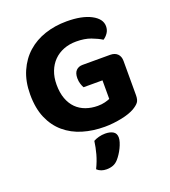

<svg xmlns="http://www.w3.org/2000/svg" viewBox="-155 -736 969 1097"><g transform="rotate(-20 329.5 -187.5)"><path d="M606 -92Q606 -63 595 -49Q584 -35 560 -21Q546 -13 526 -6Q506 1 481.5 6Q457 11 430.5 14Q404 17 378 17Q306 17 244.5 -1.5Q183 -20 137 -59Q91 -98 65 -158Q39 -218 39 -302Q39 -381 65.5 -441.5Q92 -502 137.5 -542.5Q183 -583 244.5 -603.5Q306 -624 377 -624Q470 -624 525 -595Q580 -566 580 -521Q580 -498 568 -480.5Q556 -463 540 -453Q515 -469 477.5 -483Q440 -497 389 -497Q347 -497 312.5 -483.5Q278 -470 253 -445Q228 -420 214 -384Q200 -348 200 -303Q200 -254 213.5 -217.5Q227 -181 251 -157Q275 -133 308.5 -121Q342 -109 381 -109Q405 -109 424.5 -114Q444 -119 455 -124V-237H340Q334 -247 329 -263Q324 -279 324 -297Q324 -329 339 -344Q354 -359 378 -359H546Q574 -359 590 -343.5Q606 -328 606 -300ZM376 219Q361 236 343 242.5Q325 249 305 249Q269 249 247 228Q267 187 277.5 148.5Q288 110 293 72Q307 64 326 59Q345 54 365 54Q394 54 412.5 65Q431 76 431 102Q431 114 426 130Q421 146 413 162.5Q405 179 395 194Q385 209 376 219Z"/></g></svg>

Font: Baloo Thambi 2
Style: Bold
Weight: 700
Designer: Aadarsh Rajan and Ek Type
Foundry: Ek Type
Version: Version 1.640;hotconv 1.0.111;makeotfexe 2.5.65597; ttfautoh